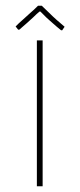

<svg xmlns="http://www.w3.org/2000/svg" viewBox="-20 -646 277 666"><path d="M107.9 -505.9H127.9V0H107.9ZM117.2 -606Q107.4 -598.1 95.2 -585.9Q87.9 -579.6 73.2 -565.9Q65.4 -558.6 46.9 -543H43L34.2 -554.2Q44.9 -565.4 59.1 -577.6Q78.1 -594.7 85 -601.1Q97.2 -611.3 111.8 -626H125Q142.1 -608.9 150.9 -601.1Q162.1 -589.8 175.8 -577.6Q186.5 -567.9 204.1 -553.2L195.8 -541H191.9Q177.2 -552.7 164.1 -564.5Q161.1 -566.9 153.1 -574.2Q145 -581.5 141.1 -585L120.1 -606Z"/></svg>

Font: Datalegreya
Style: Gradient
Weight: 400
Designer: Figs Lab
Foundry: Figs Lab
Version: Version 1.002;PS 001.002;hotconv 1.0.70;makeotf.lib2.5.58329